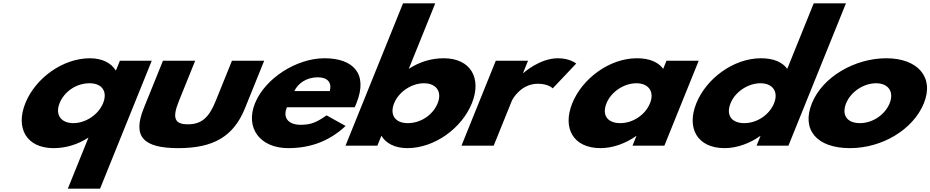

<svg xmlns="http://www.w3.org/2000/svg" viewBox="-20 -880 5621 1160"><path d="M133.3 -257C72.7 -107 138.9 15 303.9 15C379.8 15 451.8 -8 514.6 -49L389.8 260H584.5L896.8 -513H704.3L680.8 -455H678.6C653.8 -497 600.3 -528 523.3 -528C358.3 -528 193.9 -407 133.3 -257ZM340.1 -257C368.4 -327 441.4 -377 520.6 -377C596.5 -377 631.3 -327 603 -257C574.3 -186 495.8 -136 423.2 -136C349.5 -136 311.4 -186 340.1 -257Z M1159.2 -513H964.5L848.5 -226C779 -54 845.7 15 1056.9 15C1268.1 15 1390.6 -54 1460.1 -226L1576.1 -513H1381.4L1282.8 -269C1242 -168 1196.5 -129 1115.1 -129C1033.7 -129 1019.8 -168 1060.6 -269Z M2122.5 -232C2126 -238 2130.5 -249 2133.3 -256C2206 -436 2112.3 -528 1940.7 -528C1770.2 -528 1581.2 -406 1520.6 -256C1460.4 -107 1550.8 15 1721.3 15C1846.7 15 1965 -22 2068 -119L1953.1 -183C1887.2 -137 1855.3 -126 1792.6 -126C1743.1 -126 1681.4 -153 1713.3 -232ZM1758.4 -330C1780.7 -377 1832.6 -413 1899.7 -413C1956.9 -413 1985.9 -384 1972.9 -330Z M2830.9 -256C2891.5 -406 2825.3 -528 2660.3 -528C2584.4 -528 2512.4 -505 2449.7 -464L2609.7 -860H2415L2067.5 0H2260L2283.4 -58H2285.6C2310.5 -16 2363.9 15 2440.9 15C2605.9 15 2770.3 -106 2830.9 -256ZM2624.1 -256C2595.8 -186 2522.8 -136 2443.6 -136C2367.7 -136 2332.9 -186 2361.2 -256C2389.9 -327 2468.4 -377 2541 -377C2614.7 -377 2652.8 -327 2624.1 -256Z M2768.1 0H2962.8L3071.9 -270C3077.1 -283 3128.2 -374 3229.4 -374C3294.3 -374 3319.3 -346 3319.3 -346L3461.3 -496C3461.3 -496 3423.6 -528 3351 -528C3239.9 -528 3142.4 -439 3142.4 -439H3140.2L3170.1 -513H2975.4Z M3437.4 -256C3376.8 -106 3443.4 15 3608.4 15C3685.4 15 3764 -16 3822.7 -58H3824.9L3801.5 0H3994L4201.3 -513H4006.6L3986.8 -464C3957.1 -505 3903.7 -528 3827.8 -528C3662.8 -528 3498 -406 3437.4 -256ZM3644.2 -256C3672.9 -327 3751.4 -377 3825.1 -377C3897.7 -377 3935.8 -327 3907.1 -256C3878.8 -186 3803.6 -136 3727.7 -136C3648.5 -136 3615.9 -186 3644.2 -256Z M4186.9 -256C4126.3 -106 4192.9 15 4357.9 15C4434.9 15 4513.5 -16 4572.2 -58H4574.4L4551 0H4743.5L5091 -860H4896.3L4736.3 -464C4706.6 -505 4653.2 -528 4577.3 -528C4412.3 -528 4247.5 -406 4186.9 -256ZM4393.7 -256C4422.4 -327 4500.9 -377 4574.6 -377C4647.2 -377 4685.3 -327 4656.6 -256C4628.3 -186 4553.1 -136 4477.2 -136C4398 -136 4365.4 -186 4393.7 -256Z M4885.2 -256C4821.3 -98 4912.1 15 5115.6 15C5310.3 15 5497.8 -98 5561.7 -256C5626.3 -416 5522 -528 5335 -528C5144.7 -528 4949.8 -416 4885.2 -256ZM5092 -256C5120.7 -327 5199.2 -377 5272.9 -377C5345.5 -377 5383.6 -327 5354.9 -256C5326.6 -186 5251.4 -136 5175.5 -136C5096.3 -136 5063.7 -186 5092 -256Z"/></svg>

Font: Hussar
Style: BdWideOblFour
Weight: 700
Foundry: Cannot Into Space Fonts
Version: Version 2.00